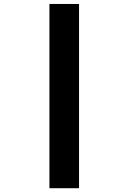

<svg xmlns="http://www.w3.org/2000/svg" viewBox="-20 -851 655 978"><path d="M382.6 -830.8V107.7H231.8V-830.8Z"/></svg>

Font: Fira Code
Style: Bold
Weight: 700
Monospace: yes
Designer: Carrois Corporate, Edenspiekermann AG, Nikita Prokopov
Foundry: Carrois Corporate, Edenspiekermann AG, Nikita Prokopov
Version: Version 6.000; ttfautohint (v1.8.2) -l 8 -r 50 -G 200 -x 14 